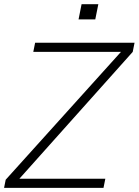

<svg xmlns="http://www.w3.org/2000/svg" viewBox="-23 -904 668 924"><path d="M624.5 -698.2 615.7 -654.3 70.3 -43.9H483.9L475.1 0H-3.4L4.4 -39.1L559.1 -654.3H137.2L146 -698.2ZM450.2 -883.8 435.5 -810.5H355L369.6 -883.8Z"/></svg>

Font: Sansation Light
Style: Light Italic
Weight: 300
Designer: Bernd Montag
Version: Version 1.301